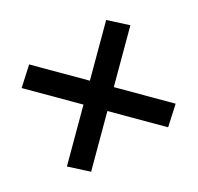

<svg xmlns="http://www.w3.org/2000/svg" viewBox="-105 -685 711 691"><g transform="rotate(-30 250.0 -340.0)"><path d="M90 -117 250 -277 410 -117 476 -177 313 -340 476 -503 410 -563 250 -403 90 -563 24 -503 187 -340 24 -177Z"/></g></svg>

Font: Iosevka SS08 Medium
Style: Regular
Weight: 500
Monospace: yes
Designer: Belleve Invis
Foundry: Belleve Invis
Version: Version 3.4.3; ttfautohint (v1.8.3)